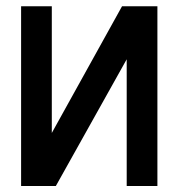

<svg xmlns="http://www.w3.org/2000/svg" viewBox="-20 -621 582 626"><path d="M162.1 -14.6H48.8V-600.6H148.9V-187.5L377.9 -600.6H493.2V-14.6H393.1V-427.7Z"/></svg>

Font: Gap Sans
Style: Black
Weight: 400
Designer: Alexandre Liziard and Etienne Ozeray
Foundry: Interstices.io
Version: Version 1.6.1 - December 3. 2014